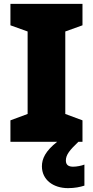

<svg xmlns="http://www.w3.org/2000/svg" viewBox="-20 -734 481 994"><path d="M417 227V118C403 124 376 129 359 129C336 129 321 121 321 97C321 67 341 43 386 0H407V-111L318 -144V-571L407 -603V-714H34V-603L123 -571V-144L34 -111V0H276C215 48 197 88 197 127C197 197 256 240 332 240C368 240 395 234 417 227Z"/></svg>

Font: Noto Sans UI Black
Style: Regular
Weight: 900
Designer: Monotype Design Team
Foundry: Monotype Imaging Inc.
Version: Version 1.901